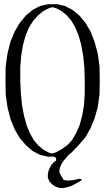

<svg xmlns="http://www.w3.org/2000/svg" viewBox="-20 -785 540 939"><path d="M270.5 59.6 291 94.7 303.7 97.7H320.3L339.8 95.7L366.2 89.8Q391.6 89.8 369.1 102.5L346.7 115.2L327.1 125L307.6 130.9L288.1 134.8L269.5 133.8L252 127.9L235.4 117.2L221.7 102.5L213.9 84V69.3L216.8 51.8L223.6 36.1L231.4 21.5L243.2 7.8L253.9 1Q258.8 -18.6 237.3 -19.5L214.8 -18.6L176.8 -27.3L140.6 -45.9L107.4 -74.2L77.1 -109.4L51.8 -152.3L31.2 -203.1L16.6 -260.7L7.8 -324.2L6.8 -393.6L7.8 -460L16.6 -523.4L31.2 -581.1L51.8 -630.9L77.1 -673.8L107.4 -710L140.6 -737.3L176.8 -755.9L215.8 -764.6H237.3H259.8L296.9 -755.9L334 -737.3L367.2 -710L397.5 -673.8L422.9 -630.9L442.4 -581.1L458 -523.4L466.8 -460L467.8 -390.6L466.8 -324.2L458 -261.7L442.4 -205.1L421.9 -156.2L397.5 -113.3L367.2 -78.1L330.1 -39.1L313.5 -25.4L289.1 3.9L281.2 16.6L275.4 29.3L271.5 40ZM386.7 -513.7 377 -566.4 364.3 -612.3 347.7 -651.4 329.1 -683.6 306.6 -710 282.2 -730.5 253.9 -745.1 237.3 -750 219.7 -745.1 191.4 -730.5 166 -710 142.6 -683.6 122.1 -651.4 105.5 -612.3 92.8 -566.4 84 -514.6 79.1 -457V-392.6L82 -328.1L87.9 -269.5L97.7 -217.8L110.4 -171.9L127 -131.8L145.5 -99.6L168 -73.2L192.4 -52.7L219.7 -38.1L235.4 -34.2L253.9 -40L285.2 -57.6L312.5 -78.1L332 -99.6L351.6 -132.8L369.1 -171.9L381.8 -217.8L390.6 -269.5L394.5 -327.1V-391.6L392.6 -456.1Z"/></svg>

Font: B2 Hana
Style: Regular
Weight: 500
Version: 2020-08-05; (max)